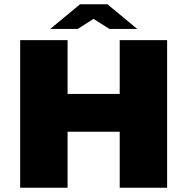

<svg xmlns="http://www.w3.org/2000/svg" viewBox="-20 -875 873 895"><path d="M74 -688H295V-437H538V-688H759V0H538V-261H295V0H74ZM353 -855H481L620 -740H490L416 -787L342 -740H214Z"/></svg>

Font: Archivo Black
Style: Regular
Weight: 400
Designer: Hector Gatti
Foundry: Omnibus-Type
Version: Version 1.101; ttfautohint (v1.8)